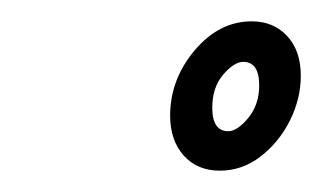

<svg xmlns="http://www.w3.org/2000/svg" viewBox="-20 -744 302 180"><path d="M186 -584Q207 -584 224.2 -597.2Q241.5 -610.5 251.8 -631Q262 -651.5 262 -673Q262 -696.5 249.2 -710.2Q236.5 -724 216 -724Q185.5 -724 162.5 -696.8Q139.5 -669.5 139.5 -635.5Q139.5 -612.5 152.2 -598.2Q165 -584 186 -584ZM194 -621Q179 -621 179 -643Q179 -662 189.2 -674Q199.5 -686 208 -686Q223 -686 223 -664Q223 -646 212.8 -633.5Q202.5 -621 194 -621Z"/></svg>

Font: League Gothic SemiCondensed Italic
Style: Regular
Weight: 400
Width: 4
Designer: The League of Moveable Type
Version: Version 1.600; ttfautohint (v1.8.3)